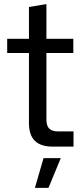

<svg xmlns="http://www.w3.org/2000/svg" viewBox="-20 -714 405 935"><path d="M236 0Q179 0 150 -28Q121 -56 121 -115V-456H15V-525H121V-680L206 -694V-525H337V-456H206V-132Q206 -101 220 -87.5Q234 -74 263 -74H338V0ZM150 201 192 56H276L216 201Z"/></svg>

Font: Mona Sans SemiExpanded
Style: Regular
Weight: 400
Width: 6
Designer: Deni Anggara
Foundry: GitHub
Version: Version 2.000